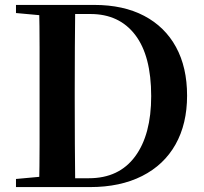

<svg xmlns="http://www.w3.org/2000/svg" viewBox="-20 -761 829 781"><path d="M45 0V-33L198 -47H213V0ZM139 0Q141 -85 141 -173.5Q141 -262 141 -359V-390Q141 -480 141 -567Q141 -654 139 -741H286Q285 -656 284.5 -568.5Q284 -481 284 -390V-359Q284 -263 284.5 -175Q285 -87 286 0ZM213 0V-36H342Q464 -36 529.5 -124.5Q595 -213 595 -370Q595 -534 530 -619Q465 -704 348 -704H213V-741H363Q482 -741 566.5 -696.5Q651 -652 696 -569.5Q741 -487 741 -372Q741 -257 694 -173.5Q647 -90 558 -45Q469 0 346 0ZM45 -708V-741H213V-694H198Z"/></svg>

Font: Noto Serif TC ExtraLight
Style: Bold
Weight: 700
Version: Version 2.002-H1;hotconv 1.1.0;makeotfexe 2.6.0